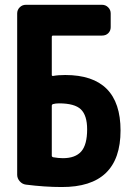

<svg xmlns="http://www.w3.org/2000/svg" viewBox="-20 -750 540 780"><path d="M235.4 -107.4Q286.1 -107.4 310.1 -134.8Q334 -162.1 334 -224.6Q334 -281.2 308.6 -305.7Q283.2 -330.1 219.7 -330.1Q206.1 -330.1 195.3 -327.1Q190.4 -325.2 190.4 -320.3V-117.2Q190.4 -113.3 195.3 -111.3Q217.8 -107.4 235.4 -107.4ZM245.1 -445.3Q469.7 -445.3 469.7 -219.7Q469.7 10.7 230.5 9.8Q162.1 9.8 85 0Q70.3 -2 60.1 -13.7Q49.8 -25.4 49.8 -40V-695.3Q49.8 -710 60.1 -720.2Q70.3 -730.5 85 -730.5H394.5Q409.2 -730.5 419.4 -720.2Q429.7 -710 429.7 -695.3V-639.6Q429.7 -625 419.9 -615.2Q410.2 -605.5 394.5 -605.5H195.3Q190.4 -605.5 190.4 -599.6V-445.3Q190.4 -441.4 195.3 -441.4Q215.8 -445.3 245.1 -445.3Z"/></svg>

Font: Rounded-L Mgen+ 1m bold
Style: Bold
Weight: 700
Designer: [Source Han Sans]
Ryoko NISHIZUKA  (kana & ideographs); Paul D. Hunt (Latin, Greek & Cyrillic); Wenlong ZHANG  (bopomofo
Version: Version 1.059.20150602